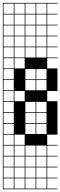

<svg xmlns="http://www.w3.org/2000/svg" viewBox="-20 -1025 425 1352"><path d="M0 307.7V-1004.8H384.6V-1000H312.5V-927.9H384.6V-923.1H312.5V-851H384.6V-846.2H312.5V-774H384.6V-769.2H312.5V-697.1H384.6V-692.3H312.5V-620.2H384.6V-615.4H312.5V-543.3H384.6V-384.6H312.5V-312.5H384.6V-76.9H312.5V-4.8H384.6V0H312.5V72.1H384.6V76.9H312.5V149H384.6V153.8H312.5V226H384.6V230.8H312.5V302.9H384.6V307.7ZM235.6 -927.9H307.7V-1000H235.6ZM158.7 -927.9H230.8V-1000H158.7ZM81.7 -927.9H153.8V-1000H81.7ZM4.8 -927.9H76.9V-1000H4.8ZM81.7 -851H153.8V-923.1H81.7ZM158.7 -851H230.8V-923.1H158.7ZM4.8 -851H76.9V-923.1H4.8ZM235.6 -851H307.7V-923.1H235.6ZM158.7 -774H230.8V-846.2H158.7ZM81.7 -774H153.8V-846.2H81.7ZM4.8 -774H76.9V-846.2H4.8ZM235.6 -774H307.7V-846.2H235.6ZM158.7 -697.1H230.8V-769.2H158.7ZM81.7 -697.1H153.8V-769.2H81.7ZM4.8 -697.1H76.9V-769.2H4.8ZM235.6 -697.1H307.7V-769.2H235.6ZM158.7 -620.2H230.8V-692.3H158.7ZM81.7 -620.2H153.8V-692.3H81.7ZM4.8 -620.2H76.9V-692.3H4.8ZM235.6 -620.2H307.7V-692.3H235.6ZM4.8 -543.3H76.9V-615.4H4.8ZM81.7 -543.3H153.8V-615.4H81.7ZM158.7 -466.3H230.8V-538.5H158.7ZM4.8 -466.3H76.9V-538.5H4.8ZM307.7 -538.5H235.6V-466.3H307.7ZM235.6 -389.4H307.7V-461.5H235.6ZM4.8 -389.4H76.9V-461.5H4.8ZM158.7 -389.4H230.8V-461.5H158.7ZM81.7 -312.5H153.8V-384.6H81.7ZM4.8 -312.5H76.9V-384.6H4.8ZM4.8 -235.6H76.9V-307.7H4.8ZM158.7 -235.6H230.8V-307.7H158.7ZM235.6 -235.6H307.7V-307.7H235.6ZM235.6 -158.7H307.7V-230.8H235.6ZM4.8 -158.7H76.9V-230.8H4.8ZM158.7 -158.7H230.8V-230.8H158.7ZM235.6 -81.7H307.7V-153.8H235.6ZM4.8 -81.7H76.9V-153.8H4.8ZM158.7 -81.7H230.8V-153.8H158.7ZM4.8 -4.8H76.9V-76.9H4.8ZM81.7 -4.8H153.8V-76.9H81.7ZM158.7 72.1H230.8V0H158.7ZM235.6 72.1H307.7V0H235.6ZM4.8 72.1H76.9V0H4.8ZM81.7 72.1H153.8V0H81.7ZM158.7 149H230.8V76.9H158.7ZM235.6 149H307.7V76.9H235.6ZM81.7 149H153.8V76.9H81.7ZM4.8 149H76.9V76.9H4.8ZM235.6 226H307.7V153.8H235.6ZM4.8 226H76.9V153.8H4.8ZM81.7 226H153.8V153.8H81.7ZM158.7 226H230.8V153.8H158.7ZM158.7 302.9H230.8V230.8H158.7ZM4.8 302.9H76.9V230.8H4.8ZM235.6 302.9H307.7V230.8H235.6ZM81.7 302.9H153.8V230.8H81.7Z"/></svg>

Font: Jacquarda Bastarda 9 Charted
Style: Regular
Weight: 400
Designer: Sarah Cadigan-Fried
Version: Version 1.000; ttfautohint (v1.8.4.7-5d5b)